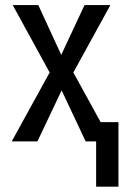

<svg xmlns="http://www.w3.org/2000/svg" viewBox="-20 -548 505 744"><path d="M217.3 -335.4 307.6 -528.3H407.7L264.2 -267.1L411.1 0H312L218.8 -197.8L125 0H25.4L172.4 -267.1L29.3 -528.3H128.4ZM439 175.3H352.5V-74.7H439Z"/></svg>

Font: Roboto Condensed
Style: Regular
Weight: 400
Designer: Google
Version: Version 2.001047; 2015